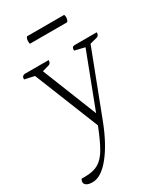

<svg xmlns="http://www.w3.org/2000/svg" viewBox="-216 -709 926 1071"><g transform="rotate(-30 247.0 -174.0)"><path d="M54 270Q28 270 15.5 261.5Q3 253 3 242Q3 233 9 222H31Q85 222 118.5 202.5Q152 183 178.5 137Q205 91 237 10L71 -404L8 -418Q8 -430 11.5 -435Q15 -440 26 -443H181Q181 -421 165 -417L122 -405L262 -54L395 -402L330 -418Q330 -431 333.5 -436.5Q337 -442 348 -443H491Q491 -421 475 -417L429 -405L273 2Q226 125 167.5 197.5Q109 270 54 270ZM376 -574H136Q134 -580 134 -590Q134 -609 143 -618H382Q385 -611 385 -602Q385 -583 376 -574Z"/></g></svg>

Font: Petrona ExtraLight
Style: Regular
Weight: 200
Designer: Ringo R. Seeber
Foundry: Ringo R. Seeber
Version: Version 2.001; ttfautohint (v1.8.3)